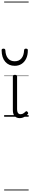

<svg xmlns="http://www.w3.org/2000/svg" viewBox="-51 -1435 372 2360"><path d="M192 17Q171 17 155.5 10.5Q140 4 129 -8Q118 -20 112.5 -38.5Q107 -57 107 -82V-496Q107 -506 113 -510.5Q119 -515 132 -515Q146 -515 152.5 -510.5Q159 -506 159 -496V-94Q159 -74 163.5 -60Q168 -46 177.5 -38.5Q187 -31 202 -31Q213 -31 223 -34.5Q233 -38 243 -45.5Q253 -53 263 -63Q269 -69 275.5 -68Q282 -67 288 -59Q293 -54 295 -48Q297 -42 292 -35Q281 -20 264.5 -8Q248 4 229.5 10.5Q211 17 192 17ZM130 -626Q57 -626 13.5 -676Q-30 -726 -31 -816Q-32 -826 -26.5 -831.5Q-21 -837 -8 -837Q4 -837 9 -831.5Q14 -826 15 -816Q18 -753 47.5 -717.5Q77 -682 130 -682Q183 -682 212.5 -717.5Q242 -753 245 -816Q246 -826 250.5 -831.5Q255 -837 268 -837Q281 -837 286.5 -831.5Q292 -826 291 -816Q291 -757 270.5 -714.5Q250 -672 214 -649Q178 -626 130 -626ZM0 895H301V905H0ZM0 -20H301V0H0ZM0 -505H301V-500H0ZM0 -1415H301V-1405H0Z"/></svg>

Font: Playwrite BE WAL Guides
Style: Regular
Weight: 400
Designer: Veronika Burian, José Scaglione
Foundry: TypeTogether
Version: Version 1.003